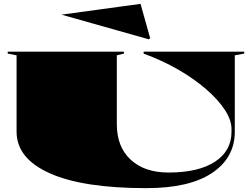

<svg xmlns="http://www.w3.org/2000/svg" viewBox="-20 -976 1297 996"><path d="M739 0Q411 0 238.5 -77Q66 -154 66 -293V-689L20 -698V-708H623V-698L586 -689V-332Q586 -214 658 -147.5Q730 -81 854 -81Q1009 -81 1095 -137Q1181 -193 1181 -293V-306Q1181 -353 1146 -406.5Q1111 -460 1048.5 -514Q986 -568 903.5 -615.5Q821 -663 725 -698V-708H1247V-698L1198 -689V-293Q1198 -158 1080.5 -79Q963 0 739 0ZM752 -772 299 -900 709 -956 759 -778Z"/></svg>

Font: Kalnia Expanded
Style: Bold
Weight: 700
Width: 7
Designer: Frida Medrano
Foundry: Frida Medrano
Version: Version 1.105